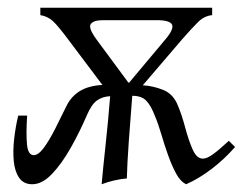

<svg xmlns="http://www.w3.org/2000/svg" viewBox="-20 -460 636 495"><path d="M63 15Q41 15 29.5 -1.5Q18 -18 15.5 -44.5Q13 -71 16.5 -102Q20 -133 27 -162H50Q47 -117 49.5 -88.5Q52 -60 67 -60Q79 -60 93 -79Q107 -98 122 -127.5Q137 -157 151 -186Q163 -211 185.5 -225Q208 -239 244 -241L156 -358Q130 -393 116.5 -405.5Q103 -418 84 -421V-440H527V-421Q507 -419 491.5 -404Q476 -389 449 -358L348 -240Q373 -239 400 -228.5Q427 -218 439 -187Q449 -163 457.5 -131Q466 -99 476.5 -75Q487 -51 503 -51Q513 -51 528 -61.5Q543 -72 570 -97L586 -81Q558 -49 525 -24Q492 1 460 15Q445 8 434 -12.5Q423 -33 413.5 -59.5Q404 -86 396 -113.5Q388 -141 379 -162Q369 -188 357 -200.5Q345 -213 321 -213Q316 -152 312 -95Q308 -38 307 0Q274 3 242 15Q246 -29 252.5 -89Q259 -149 264 -212Q244 -211 230 -201Q216 -191 204 -163Q186 -121 163 -80Q140 -39 114.5 -12Q89 15 63 15ZM311 -247H313L406 -358Q429 -385 423.5 -396.5Q418 -408 384 -408H246Q221 -408 214 -398Q207 -388 229 -358Z"/></svg>

Font: Bona Nova
Style: Italic
Weight: 400
Italic angle: -4°
Designer: Mateusz Machalski
Foundry: Capitalics
Version: Version 4.001; ttfautohint (v1.8.3)